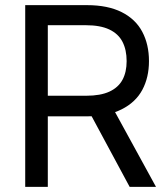

<svg xmlns="http://www.w3.org/2000/svg" viewBox="-20 -727 648 747"><path d="M78.1 -707H318.4Q399.4 -707 453.6 -679.7Q507.8 -652.3 533.7 -603Q559.6 -553.7 559.6 -489.3Q559.6 -425.8 533.7 -377.4Q507.8 -329.1 453.6 -301.8Q399.4 -274.4 319.3 -274.4H126V-354.5H315.4Q371.1 -354.5 405.8 -370.6Q440.4 -386.7 456.5 -416.5Q472.7 -446.3 472.7 -489.3Q472.7 -533.2 456.5 -564.5Q440.4 -595.7 405.3 -612.3Q370.1 -628.9 314.5 -628.9H166V0H78.1ZM586.9 0H484.4L313.5 -317.4H413.1Z"/></svg>

Font: Pretendard GOV Variable
Style: Regular
Weight: 400
Designer: Base glyphs from Inter by Rasmus Andersson; Hangul glyphs from Noto Sans CJK(Source Han Sans) by Jang Soo-young and Kang
Foundry: Kil Hyung-jin
Version: Version 1.307;Glyphs 3.2 (3192)